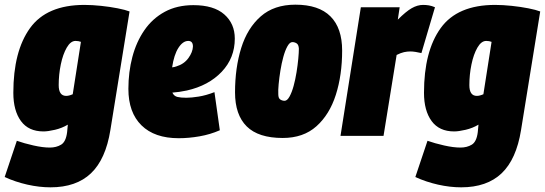

<svg xmlns="http://www.w3.org/2000/svg" viewBox="-45 -581 2330 821"><path d="M-25 176 27 21Q58 32 98 41Q138 50 168 50Q196 50 216.5 37.5Q237 25 242 -16L245 -48Q220 -33 190 -26Q160 -19 141 -19Q77 -19 44.5 -63.5Q12 -108 12 -184Q12 -362 83.5 -461Q155 -560 316 -560Q349 -560 387 -556Q425 -552 458 -545.5Q491 -539 509 -532L427 -25Q407 100 344 160Q281 220 171 220Q123 220 72 208.5Q21 197 -25 176ZM301 -402Q291 -406 278 -406Q257 -406 240.5 -377.5Q224 -349 215 -305.5Q206 -262 206 -217Q206 -171 238 -171Q250 -171 266 -178Z M895 -24Q854 -6 808 2Q762 10 719 10Q616 10 560 -45Q504 -100 504 -201Q504 -273 521 -337.5Q538 -402 572.5 -452Q607 -502 659.5 -530.5Q712 -559 782 -559Q869 -559 914 -519.5Q959 -480 959 -416Q959 -333 903 -274Q847 -215 754 -194Q721 -187 692 -185Q699 -170 713.5 -166.5Q728 -163 752 -163Q773 -163 804.5 -168Q836 -173 872 -187ZM760 -406Q737 -406 718 -376.5Q699 -347 691 -293Q701 -294 709 -297Q742 -307 760.5 -332.5Q779 -358 780 -382Q780 -406 760 -406Z M1164 9Q1060 9 1010 -40.5Q960 -90 960 -186Q960 -291 986.5 -376Q1013 -461 1070 -511Q1127 -561 1218 -561Q1318 -561 1368 -511Q1418 -461 1418 -365Q1418 -260 1391 -175.5Q1364 -91 1308 -41Q1252 9 1164 9ZM1172 -150Q1183 -150 1193 -168Q1203 -186 1210.5 -213.5Q1218 -241 1223 -272Q1228 -303 1230.5 -330Q1233 -357 1233 -373Q1232 -390 1223.5 -395.5Q1215 -401 1205 -401Q1194 -401 1184 -383Q1174 -365 1166.5 -337.5Q1159 -310 1154 -279Q1149 -248 1146.5 -221Q1144 -194 1145 -178Q1145 -161 1153.5 -155.5Q1162 -150 1172 -150Z M1664 -550 1656 -497Q1691 -532 1715.5 -546Q1740 -560 1764 -560Q1777 -560 1789 -558Q1801 -556 1815 -550L1757 -354Q1745 -357 1732 -359Q1719 -361 1710 -361Q1696 -361 1682.5 -358Q1669 -355 1651 -346L1595 0H1411L1498 -550Z M1731 176 1783 21Q1814 32 1854 41Q1894 50 1924 50Q1952 50 1972.5 37.5Q1993 25 1998 -16L2001 -48Q1976 -33 1946 -26Q1916 -19 1897 -19Q1833 -19 1800.5 -63.5Q1768 -108 1768 -184Q1768 -362 1839.5 -461Q1911 -560 2072 -560Q2105 -560 2143 -556Q2181 -552 2214 -545.5Q2247 -539 2265 -532L2183 -25Q2163 100 2100 160Q2037 220 1927 220Q1879 220 1828 208.5Q1777 197 1731 176ZM2057 -402Q2047 -406 2034 -406Q2013 -406 1996.5 -377.5Q1980 -349 1971 -305.5Q1962 -262 1962 -217Q1962 -171 1994 -171Q2006 -171 2022 -178Z"/></svg>

Font: Georama SemiCondensed Black
Style: Italic
Weight: 900
Width: 4
Italic angle: -9°
Designer: Jean-Baptiste Levee
Foundry: Production Type
Version: Version 1.000